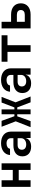

<svg xmlns="http://www.w3.org/2000/svg" viewBox="1495 -2095 610 3640"><g transform="rotate(-90 1800.0 -275.0)"><path d="M202 0V-225H398V0H523V-550H398V-338H202V-550H77V0Z M905 -560C775 -560 687 -493 681 -390H800C804 -430 844 -456 901 -456C964 -456 1000 -426 1000 -372V-326H868C734 -326 656 -264 656 -156C656 -54 725 10 839 10C927 10 988 -29 1002 -93H1004V0H1125V-373C1125 -489 1040 -560 905 -560ZM880 -83C818 -83 781 -114 781 -166C781 -216 815 -246 871 -246H1000V-180C1000 -122 950 -83 880 -83Z M1324 0 1415 -253H1454V0H1546V-253H1584L1680 0H1791L1680 -285L1783 -550H1676L1583 -307H1546V-550H1454V-307H1417L1329 -550H1217L1320 -282L1209 0Z M2105 -560C1975 -560 1887 -493 1881 -390H2000C2004 -430 2044 -456 2101 -456C2164 -456 2200 -426 2200 -372V-326H2068C1934 -326 1856 -264 1856 -156C1856 -54 1925 10 2039 10C2127 10 2188 -29 2202 -93H2204V0H2325V-373C2325 -489 2240 -560 2105 -560ZM2080 -83C2018 -83 1981 -114 1981 -166C1981 -216 2015 -246 2071 -246H2200V-180C2200 -122 2150 -83 2080 -83Z M2763 0V-438H2951V-550H2449V-438H2637V0Z M3345 0C3475 0 3557 -71 3557 -184C3557 -300 3477 -370 3344 -370H3207V-550H3082V0ZM3207 -260H3339C3397 -260 3430 -233 3430 -185C3430 -137 3397 -110 3339 -110H3207Z"/></g></svg>

Font: Tekne LDO
Style: Bold
Weight: 700
Monospace: yes
Designer: Alessio Laiso, Mario Rullo, Paolo Rosset
Foundry: Alessio Laiso
Version: Version 1.000;hotconv 1.0.109;makeotfexe 2.5.65596